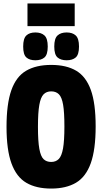

<svg xmlns="http://www.w3.org/2000/svg" viewBox="-20 -1088 595 1118"><path d="M278 10Q191 10 133.5 -23.5Q76 -57 47 -136Q18 -215 18 -349Q18 -483 46 -562.5Q74 -642 132 -676Q190 -710 278 -710Q367 -710 424 -676Q481 -642 509 -564Q537 -486 537 -352Q537 -217 508.5 -137.5Q480 -58 422.5 -24Q365 10 278 10ZM278 -145Q305 -145 322 -162Q339 -179 347 -223.5Q355 -268 355 -351Q355 -434 347.5 -478Q340 -522 323 -539Q306 -556 278 -556Q251 -556 234 -539Q217 -522 209 -477.5Q201 -433 201 -349Q201 -266 209 -221.5Q217 -177 234 -161Q251 -145 278 -145ZM368 -737Q334 -737 315 -753.5Q296 -770 296 -817Q296 -864 315 -881.5Q334 -899 368 -899Q402 -899 421 -881.5Q440 -864 440 -817Q440 -770 421 -753.5Q402 -737 368 -737ZM186 -737Q152 -737 133.5 -753.5Q115 -770 115 -817Q115 -864 133.5 -881.5Q152 -899 186 -899Q220 -899 239 -881.5Q258 -864 258 -817Q258 -770 239 -753.5Q220 -737 186 -737ZM140 -936V-1068H415V-936Z"/></svg>

Font: Georama SemiCondensed ExtraBold
Style: Regular
Weight: 800
Width: 4
Designer: Jean-Baptiste Levee
Foundry: Production Type
Version: Version 1.000